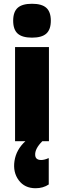

<svg xmlns="http://www.w3.org/2000/svg" viewBox="-20 -750 340 1020"><path d="M115 0H60V-500H240V0H205Q164 41 167 75Q169 100 199 100Q207 100 217 97.5Q227 95 233 92L239 90V230Q209 250 169 250Q111 250 79.5 207.5Q48 165 57 105Q66 45 115 0ZM74 -708.5Q98 -730 150 -730Q202 -730 226 -708.5Q250 -687 250 -640Q250 -593 226 -571.5Q202 -550 150 -550Q98 -550 74 -571.5Q50 -593 50 -640Q50 -687 74 -708.5Z"/></svg>

Font: Fivo Sans Modern Heavy
Style: Regular
Weight: 900
Designer: Alexander Slobzheninov
Foundry: Alexander Slobzheninov
Version: 1.0